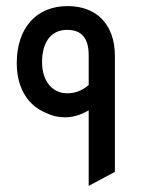

<svg xmlns="http://www.w3.org/2000/svg" viewBox="-20 -595 462 630"><path d="M271 15 357 -31V-411C357 -518 294 -575 202 -575C97 -575 35 -501 35 -388C35 -301 76 -247 130 -225C150 -215 171 -210 193 -210C219 -210 246 -218 271 -233V15ZM271 -413V-316C249 -297 226 -289 202 -289C201 -289 199 -289 198 -289C153 -290 118 -327 118 -391C118 -452 144 -497 200 -497C249 -497 271 -469 271 -413Z"/></svg>

Font: Tajawal Medium
Style: Regular
Weight: 500
Designer: Boutros Fonts
Foundry: Created by Boutros International 2017
Version: Version 1.700